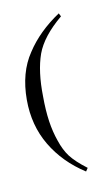

<svg xmlns="http://www.w3.org/2000/svg" viewBox="-48 -1174 182 347"><g transform="rotate(-10 43.5 -1000.0)"><path d="M87 -861Q67 -876 57 -889Q48 -901 42 -919Q36 -936 33 -956Q30 -977 30 -1002Q29 -1048 40 -1079Q51 -1109 87 -1139L84 -1145Q45 -1119 23 -1085Q0 -1051 0 -1001Q0 -954 22 -917Q44 -880 83 -855Z"/></g></svg>

Font: Bravura Text
Style: Regular
Weight: 400
Designer: Daniel Spreadbury et al.
Foundry: Steinberg Media Technologies GmbH
Version: Version 1.393